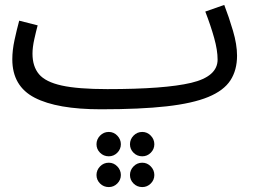

<svg xmlns="http://www.w3.org/2000/svg" viewBox="-20 -423 1033 780"><path d="M390 21Q212 21 121 -26Q30 -73 30 -182Q30 -219 39 -260.5Q48 -302 58 -339L133 -320Q127 -298 119.5 -264.5Q112 -231 112 -205Q112 -153 138.5 -121.5Q165 -90 231 -75.5Q297 -61 416 -61Q649 -61 756.5 -86.5Q864 -112 864 -181Q864 -219 850 -269Q836 -319 814 -376L891 -403Q910 -354 926.5 -298Q943 -242 943 -197Q943 -138 916 -96.5Q889 -55 826 -29Q763 -3 656.5 9Q550 21 390 21ZM558 212Q537 212 522.5 197.5Q508 183 508 163Q508 143 522.5 128Q537 113 558 113Q578 113 592.5 128Q607 143 607 163Q607 183 592.5 197.5Q578 212 558 212ZM422 212Q401 212 386.5 197.5Q372 183 372 163Q372 143 386.5 128Q401 113 422 113Q442 113 456.5 128Q471 143 471 163Q471 183 456.5 197.5Q442 212 422 212ZM558 337Q537 337 522.5 322.5Q508 308 508 288Q508 268 522.5 253Q537 238 558 238Q578 238 592.5 253Q607 268 607 288Q607 308 592.5 322.5Q578 337 558 337ZM422 337Q401 337 386.5 322.5Q372 308 372 288Q372 268 386.5 253Q401 238 422 238Q442 238 456.5 253Q471 268 471 288Q471 308 456.5 322.5Q442 337 422 337Z"/></svg>

Font: TSCustom
Style: Regular
Weight: 400
Designer: Monotype Design Team
Foundry: Monotype Imaging Inc.
Version: Version 2.004; ttfautohint (v1.8.3) -l 8 -r 50 -G 200 -x 14 